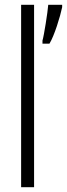

<svg xmlns="http://www.w3.org/2000/svg" viewBox="-20 -780 279 800"><path d="M122 0V-760H68V0ZM239 -750V-760H181C179 -731 163 -630 157 -611V-598H186C206 -630 231 -711 239 -750Z"/></svg>

Font: Noto Sans Arabic UI XCn Lt
Style: Regular
Weight: 300
Width: 2
Designer: Monotype Design Team, Nadine Chahine and Nizar Qandah
Foundry: Monotype Imaging Inc.
Version: Version 2.010